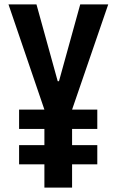

<svg xmlns="http://www.w3.org/2000/svg" viewBox="-20 -854 531 874"><path d="M66.9 -193.4V-106H182.1V0H308.1V-106H422.9V-193.4H308.1V-267.1H422.9V-355H308.1L472.7 -834H345.2L248.5 -484.4H242.7L146 -834H18.6L182.1 -355H66.9V-267.1H182.1V-193.4Z"/></svg>

Font: Fjalla One
Style: Regular
Weight: 400
Designer: Irina Smirnova
Foundry: Irina Smirnova
Version: Version 1.001